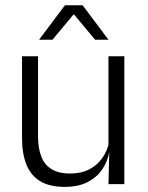

<svg xmlns="http://www.w3.org/2000/svg" viewBox="-20 -702 565 732"><path d="M125 -487.5V-181.5Q125 -138.5 136.8 -106.8Q148.5 -75 175.5 -57.8Q202.5 -40.5 248 -40.5Q290.5 -40.5 321.2 -56.8Q352 -73 371.2 -101.2Q390.5 -129.5 397 -164.5L409.5 -120H396Q389.5 -84.5 368.8 -54.8Q348 -25 312.8 -7.2Q277.5 10.5 227 10.5Q168.5 10.5 132.8 -11.5Q97 -33.5 80.5 -75Q64 -116.5 64 -175.5V-487.5ZM454 -487.5V0H393.5L396.5 -120.5L393.5 -123.5V-487.5ZM227.5 -682H295L392.5 -552V-550.5H342.5L263 -646H259.5L180 -550.5H130V-552Z"/></svg>

Font: Anek Telugu Medium Light
Style: Regular
Weight: 300
Version: Version 1.003